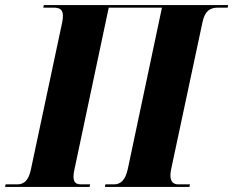

<svg xmlns="http://www.w3.org/2000/svg" viewBox="-57 -734 916 754"><path d="M-37 0H295L297 -10H261C235 -10 226 -25 235 -67L370 -704H579L445 -71C435 -25 416 -10 390 -10H357L355 0H687L689 -10H643C620 -10 606 -25 615 -69L738 -646C747 -691 768 -704 799 -704H837L839 -714H115L113 -704H153C182 -704 197 -694 187 -645L64 -67C55 -25 37 -10 11 -10H-35Z"/></svg>

Font: Noto Serif Display SemiCondensed ExtraBold
Style: Italic
Weight: 800
Width: 4
Italic angle: -12°
Designer: Monotype Design Team
Foundry: Monotype Imaging Inc.
Version: Version 2.009